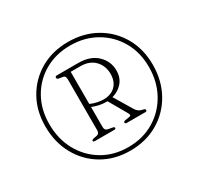

<svg xmlns="http://www.w3.org/2000/svg" viewBox="-131 -905 952 919"><g transform="rotate(-30 345.0 -445.0)"><path d="M344 -144.5Q257.5 -144.5 190.8 -183.8Q124 -223 86 -291.8Q48 -360.5 48 -448Q48 -534.5 86.2 -601.5Q124.5 -668.5 191.2 -706.8Q258 -745 344 -745Q430 -745 497.2 -706.8Q564.5 -668.5 603 -601.5Q641.5 -534.5 641.5 -448Q641.5 -360.5 603.2 -291.8Q565 -223 497.8 -183.8Q430.5 -144.5 344 -144.5ZM344 -164Q424 -164 486.2 -201Q548.5 -238 584.2 -302.2Q620 -366.5 620 -448Q620 -528.5 584 -591Q548 -653.5 485.5 -689.2Q423 -725 344 -725Q264.5 -725 202.8 -689.5Q141 -654 105.5 -591.5Q70 -529 70 -448Q70 -366.5 105.2 -302.2Q140.5 -238 202.2 -201Q264 -164 344 -164ZM477 -510.5Q477 -471.5 454.5 -445.2Q432 -419 396.5 -409.5L456.5 -309.5Q468.5 -289.5 490.5 -285.5Q500 -283.5 502.8 -281.5Q505.5 -279.5 505.5 -275.5Q505.5 -268.5 496.5 -268.5H394.5Q385 -268.5 385 -275.5Q385 -282 396 -283.5L416 -286.5Q426 -288 427 -292.5Q428 -297 422 -307L366 -404.5Q361 -404.5 356 -404.5Q339 -404.5 320.2 -408.8Q301.5 -413 284 -420V-309.5Q284 -290.5 300.5 -287.5L323 -283.5Q334.5 -281.5 334.5 -276Q334.5 -269.5 325 -269.5H219Q209.5 -269.5 209.5 -276Q209.5 -281 220.5 -283.5L240 -287.5Q254 -290.5 254 -309.5V-590Q254 -609.5 242 -611.5L219.5 -615Q208.5 -617 208.5 -625Q208.5 -633 218.5 -633H337Q402.5 -633 439.8 -597.2Q477 -561.5 477 -510.5ZM284 -614.5V-437Q303.5 -428 322.8 -424.5Q342 -421 353.5 -421Q396.5 -421 420.5 -445.2Q444.5 -469.5 444.5 -510.5Q444.5 -555 416.2 -584.8Q388 -614.5 337 -614.5Z"/></g></svg>

Font: Fraunces 72pt Soft Thin
Style: Regular
Weight: 100
Version: Version 1.000;[b76b70a41]